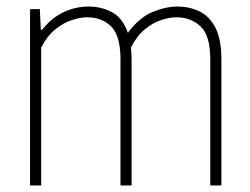

<svg xmlns="http://www.w3.org/2000/svg" viewBox="-20 -568 765 588"><path d="M72 0V-540H102L105 -477H109Q138.5 -514 175.2 -531Q212 -548 251 -548Q291.5 -548 323.8 -530.2Q356 -512.5 371.5 -467.5Q405.5 -513.5 446.2 -530.8Q487 -548 523 -548Q560 -548 590.8 -533.2Q621.5 -518.5 639.8 -483Q658 -447.5 658 -385V0H624V-385Q624 -459.5 594.2 -487.2Q564.5 -515 520 -515Q500 -515 474.8 -507Q449.5 -499 424.5 -479Q399.5 -459 381 -422.5Q383 -405 383 -385V0H349V-385Q349 -459.5 320.2 -487.2Q291.5 -515 247 -515Q226 -515 200 -506.5Q174 -498 149 -477.8Q124 -457.5 106 -422V0Z"/></svg>

Font: Encode Sans Condensed Thin
Style: Regular
Weight: 100
Width: 3
Designer: Multiple Designers
Foundry: Impallari Type
Version: Version 3.000; ttfautohint (v1.8.3) -l 8 -r 50 -G 200 -x 14 